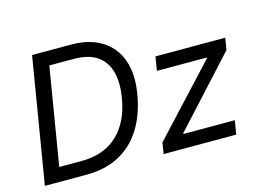

<svg xmlns="http://www.w3.org/2000/svg" viewBox="-97 -903 1451 1077"><g transform="rotate(-15 628.0 -364.0)"><path d="M282.2 0H91.3L104.5 -81.5H274.4Q363.8 -81.5 428 -115.7Q492.2 -149.9 531.7 -213.6Q571.3 -277.3 585.4 -365.2Q600.1 -453.1 582.5 -516.1Q564.9 -579.1 514.9 -612.5Q464.8 -646 380.4 -646H194.3L208 -727.5H386.7Q492.7 -727.5 563.7 -683.8Q634.8 -640.1 664.3 -558.8Q693.8 -477.5 674.8 -364.3Q655.8 -250 605.2 -168.5Q554.7 -86.9 473.6 -43.5Q392.6 0 282.2 0ZM252.9 -727.5 132.3 0H40.5L161.1 -727.5ZM730 0 740.7 -64.9 1103.5 -455.6 1104.5 -460.4H814.5L827.6 -541H1232.9L1221.2 -471.7L867.2 -85L866.2 -80.1H1165L1151.9 0Z"/></g></svg>

Font: Inter 17pt
Style: Italic
Weight: 400
Italic angle: -9.3988°
Version: Version 4.001;git-66647c0bb